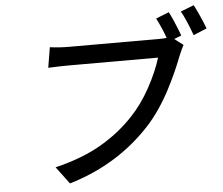

<svg xmlns="http://www.w3.org/2000/svg" viewBox="-57 -890 1159 997"><g transform="rotate(-5 522.0 -391.0)"><path d="M910.5 -672.9 872.2 -658 918 -622.9Q909.8 -610.1 892 -567.8Q876.4 -526.6 857.6 -484.9Q838.8 -443.2 813.6 -394.9Q788.4 -346.6 756.4 -299.9Q724.4 -253.2 690.7 -217Q520.2 -33 267.8 41.9L200.6 -47.9Q272 -65 333.5 -88.6Q394.9 -112.2 445 -141.9Q495 -171.5 535.3 -203.7Q575.6 -235.8 612.6 -274.9Q669 -334.2 713.8 -415.7Q758.5 -497.2 780.2 -568.9H311.1Q272.7 -568.9 207.7 -566.1L225.1 -671.9Q270.6 -665.1 327.1 -665.1H791.2Q820 -665.1 833.5 -666.9Q816.4 -717 788 -772L856.2 -799Q876.8 -761 910.5 -672.9ZM918.7 -796.9 988.3 -823.9Q1001.1 -800.1 1017.6 -763Q1034.1 -725.9 1044.4 -698.2L974.8 -669Q940 -762.8 918.7 -796.9Z"/></g></svg>

Font: Karasuma Gothic
Style: Medium Italic
Weight: 500
Italic angle: 9.39998°
Designer: Rasmus Andersson / Ryoko Nishizuka
Foundry: Genbu
Version: Version 1.00